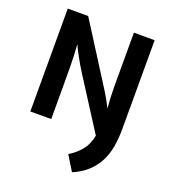

<svg xmlns="http://www.w3.org/2000/svg" viewBox="-155 -744 981 1105"><g transform="rotate(20 335.0 -191.5)"><path d="M69 -630H194L411 -288Q433 -254 451.5 -221.5Q470 -189 478 -171H480Q474 -236 474 -300.5Q474 -365 474 -431V-630H601V-89Q601 -30 592.5 20.5Q584 71 562.5 113.5Q541 156 505 189.5Q469 223 414 247L358 156Q402 129 431 93.5Q460 58 471 2L274 -306Q261 -326 248.5 -347.5Q236 -369 225 -389Q214 -409 205.5 -425.5Q197 -442 193 -453H191Q196 -384 196.5 -320.5Q197 -257 197 -191V0H69Z"/></g></svg>

Font: Mukta Mahee
Style: Bold
Weight: 700
Designer: Shuchita Grover, Noopur Datye, Girish Dalvi, Yashodeep Gholap
Foundry: Ek Type
Version: Version 2.538;PS 1.000;hotconv 16.6.51;makeotf.lib2.5.65220;